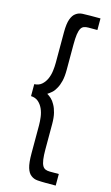

<svg xmlns="http://www.w3.org/2000/svg" viewBox="-135 -795 576 993"><g transform="rotate(15 153.0 -298.5)"><path d="M273 149V87H225Q211 87 201.5 83Q192 79 186 69Q179 57 176 35.5Q173 14 173 -18V-154Q173 -188 167 -212.5Q161 -237 151 -254Q142 -271 130.5 -281.5Q119 -292 108 -298Q119 -305 130.5 -315Q142 -325 151 -342Q161 -359 167 -383.5Q173 -408 173 -444V-579Q173 -613 176 -634Q179 -655 186 -667Q192 -677 202 -680.5Q212 -684 225 -684H273V-746H218Q196 -746 176.5 -745Q157 -744 142 -733Q127 -723 118 -698.5Q109 -674 109 -628V-464Q109 -444 106 -420.5Q103 -397 94 -377Q85 -357 69.5 -343.5Q54 -330 30 -329V-265Q54 -264 69.5 -250.5Q85 -237 94 -217Q103 -197 106 -173.5Q109 -150 109 -130V20Q109 71 117 97Q125 123 140 134Q155 146 175.5 147.5Q196 149 218 149Z"/></g></svg>

Font: Josefin Slab Thin SemiBold
Style: Regular
Weight: 600
Version: Version 2.000